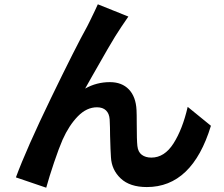

<svg xmlns="http://www.w3.org/2000/svg" viewBox="-20 -820 1040 893"><path d="M545 -696Q519 -658 480.5 -591.5Q442 -525 407 -463L376 -408Q429 -438 491 -438Q547 -438 579.5 -404Q612 -370 615 -308Q616 -291 616 -245Q616 -167 619 -141Q622 -113 639.5 -100Q657 -87 684 -87Q745 -87 787 -153Q829 -219 853 -323L961 -235Q874 50 663 50Q584 50 541.5 10Q499 -30 496 -89Q494 -116 492 -189Q492 -227 490 -265Q488 -292 473 -306.5Q458 -321 431 -321Q383 -321 342 -279Q301 -237 271 -170Q254 -131 231.5 -64.5Q209 2 195 53L54 5Q103 -128 217.5 -364.5Q332 -601 386 -698L399 -724Q425 -777 435 -800L577 -743Z"/></svg>

Font: Sinter Bold
Style: Regular
Weight: 700
Foundry: Adobe & rsms
Version: Version 1.000